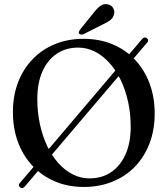

<svg xmlns="http://www.w3.org/2000/svg" viewBox="-20 -909 830 952"><path d="M79.5 19.5Q74 15.5 73.5 9.8Q73 4 78 -1L685.5 -716.5Q690 -722 696.5 -723Q703 -724 708.5 -719.5Q714 -715 714.5 -709.5Q715 -704 710.5 -699L102.5 16.5Q97.5 22.5 91.2 23.5Q85 24.5 79.5 19.5ZM394 -716.5Q473.5 -716.5 538.5 -689.2Q603.5 -662 650 -612.2Q696.5 -562.5 721.8 -494.8Q747 -427 747 -345.5Q747 -266 722 -199.5Q697 -133 650.5 -84.2Q604 -35.5 539 -8.8Q474 18 395.5 18Q317 18 252.5 -9.5Q188 -37 141.2 -86.8Q94.5 -136.5 69.2 -204.2Q44 -272 44 -353.5Q44 -433 69 -499.2Q94 -565.5 140.5 -614.2Q187 -663 251.5 -689.8Q316 -716.5 394 -716.5ZM628 -280.5Q628 -346.5 614.8 -405.8Q601.5 -465 577.8 -513.8Q554 -562.5 521.5 -598.2Q489 -634 450 -653.5Q411 -673 367.5 -673Q307 -673 261.5 -642.5Q216 -612 190.5 -555Q165 -498 165 -418Q165 -352 178 -292.5Q191 -233 214.5 -184Q238 -135 270.2 -99.2Q302.5 -63.5 341.5 -44Q380.5 -24.5 423.5 -24.5Q485 -24.5 530.8 -55.2Q576.5 -86 602.2 -143.2Q628 -200.5 628 -280.5ZM443 -844Q460.5 -867 477.2 -879.5Q494 -892 514.5 -887.5Q533 -883.5 541.2 -869Q549.5 -854.5 546 -840Q542 -821.5 527.8 -810Q513.5 -798.5 491 -788.5L394 -739.5Q389 -737 382.8 -737.5Q376.5 -738 373 -741.5Q369 -746 371 -751.2Q373 -756.5 376.5 -761.5Z"/></svg>

Font: Fraunces 17pt
Style: Regular
Weight: 400
Version: Version 1.000;[b76b70a41]